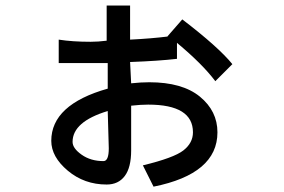

<svg xmlns="http://www.w3.org/2000/svg" viewBox="-20 -618 1040 704"><path d="M832 -382.8 769.5 -320.3Q722.7 -382.8 628.9 -460.9V-402.3Q562.5 -394.5 457 -390.6L460.9 -312.5Q496.1 -316.4 527.3 -316.4Q648.4 -316.4 712.9 -263.7Q777.3 -210.9 777.3 -132.8Q777.3 19.5 543 66.4L503.9 -11.7Q617.2 -39.1 652.3 -66.4Q687.5 -93.8 687.5 -132.8Q687.5 -183.6 646.5 -209Q605.5 -234.4 523.4 -234.4Q496.1 -234.4 460.9 -230.5V-66.4Q460.9 -3.9 437.5 27.3Q414.1 58.6 371.1 58.6Q289.1 58.6 228.5 7.8Q168 -43 168 -101.6Q168 -234.4 375 -293V-386.7H296.9H195.3V-472.7Q246.1 -464.8 312.5 -464.8Q339.8 -464.8 371.1 -468.8V-597.7H457V-472.7Q535.2 -476.6 597.7 -484.4H593.8L648.4 -546.9Q781.2 -445.3 832 -382.8ZM375 -210.9Q246.1 -171.9 246.1 -97.7Q246.1 -74.2 279.3 -50.8Q312.5 -27.3 359.4 -27.3Q378.9 -27.3 378.9 -74.2Z"/></svg>

Font: Droid Sans Fallback
Style: Regular
Weight: 400
Designer: Steve Matteson
Foundry: Ascender Corporation
Version: 3.00 (Khmer version)